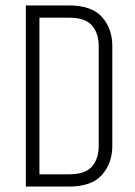

<svg xmlns="http://www.w3.org/2000/svg" viewBox="-20 -686 498 706"><path d="M75 -666H234Q317 -666 355 -623.5Q393 -581 393 -516V-150Q393 -86 355 -43Q317 0 234 0H75ZM343 -516Q343 -564 318 -592.5Q293 -621 234 -621H125V-45H234Q293 -45 318 -73.5Q343 -102 343 -150Z"/></svg>

Font: Khand Variable Light
Style: Regular
Weight: 300
Designer: Satya Rajpurohit
Foundry: Indian Type Foundry
Version: Version 3.000